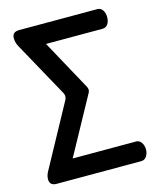

<svg xmlns="http://www.w3.org/2000/svg" viewBox="-110 -809 729 887"><g transform="rotate(-15 254.0 -365.5)"><path d="M152 -94H455Q471 -94 480.5 -80Q490 -66 490 -47Q490 -28 480.5 -14Q471 0 455 0H50Q17 0 17 -31Q17 -49 28 -68L191 -367Q191 -369 192 -371Q194 -379 194 -382Q194 -384 191 -393L188 -399L43 -662Q33 -681 33 -701Q33 -731 67 -731H440Q457 -731 466 -717Q475 -703 475 -684Q475 -664 466 -650.5Q457 -637 440 -637H170L303 -394Q303 -391 304 -390Q306 -384 306 -382Q306 -381 304 -373Q304 -372 303.5 -370.5Q303 -369 302 -368Z"/></g></svg>

Font: AkaAcidDosis
Style: SemiBold
Weight: 600
Designer: Edgar Tolentino, Pablo Impallari, Igino Marini, Cyberella
Foundry: Edgar Tolentino, Pablo Impallari, Igino Marini, Cyberella
Version: Version 1.007